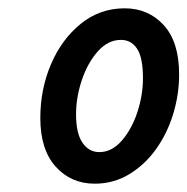

<svg xmlns="http://www.w3.org/2000/svg" viewBox="-20 -720 451 462"><path d="M77 -436Q77 -505 102.5 -565Q128 -625 174 -662.5Q220 -700 280 -700Q337 -700 374 -659.5Q411 -619 411 -541Q411 -492 396.5 -445Q382 -398 355 -360.5Q328 -323 290.5 -300.5Q253 -278 208 -278Q151 -278 114 -319Q77 -360 77 -436ZM163 -445Q163 -399 178.5 -376.5Q194 -354 219 -354Q249 -354 273 -381.5Q297 -409 310.5 -450Q324 -491 324 -532Q324 -581 310 -602.5Q296 -624 271 -624Q240 -624 215.5 -596.5Q191 -569 177 -527.5Q163 -486 163 -445Z"/></svg>

Font: Radio Canada Condensed Medium
Style: Italic
Weight: 500
Width: 3
Italic angle: -12°
Designer: Charles Daoud, Etienne Aubert Bonn, Alexandre Saumier Demers, Jacques Le Bailly
Foundry: Radio-Canada
Version: Version 2.104; ttfautohint (v1.8.4.7-5d5b);gftools[0.9.28.de